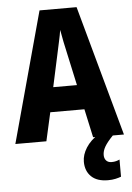

<svg xmlns="http://www.w3.org/2000/svg" viewBox="-62 -761 719 1048"><g transform="rotate(-5 297.5 -237.0)"><path d="M426 0 392 -156H205L170 0H0L195 -715H398L595 0ZM326 -461Q318 -496 310.5 -532.5Q303 -569 298 -599Q294 -572 285 -531.5Q276 -491 270 -462L233 -291H363ZM475 102Q475 121 485.5 132.5Q496 144 515 144Q529 144 540 141Q551 138 559 134V228Q546 233 528 237Q510 241 487 241Q427 241 395.5 210.5Q364 180 364 129Q364 91 388 53Q412 15 460 -16L534 0Q502 33 488.5 56.5Q475 80 475 102Z"/></g></svg>

Font: Noto Sans Kannada Condensed ExtraBold
Style: Regular
Weight: 800
Width: 3
Designer: Jelle Bosma - Monotype Design Team
Foundry: Monotype Imaging Inc.
Version: Version 2.005; ttfautohint (v1.8.4.7-5d5b)